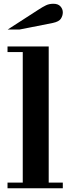

<svg xmlns="http://www.w3.org/2000/svg" viewBox="-20 -1001 369 1021"><path d="M101 -15V-738H239V-15ZM20 0V-30H314V0ZM20 -724V-754H239V-724ZM21 -844 182 -948Q208 -965 225 -973Q242 -981 264 -981Q289 -981 301.5 -967Q314 -953 314 -935Q314 -918 304 -902Q294 -886 261 -879L84 -844Z"/></svg>

Font: Libre Bodoni
Style: Bold
Weight: 700
Designer: Pablo Impallari, Rodrigo Fuenzalida
Foundry: Impallari Type
Version: Version 2.005;gftools[0.9.23]